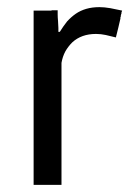

<svg xmlns="http://www.w3.org/2000/svg" viewBox="-20 -518 372 538"><path d="M322.3 -488.3Q304.7 -492.2 289.1 -495.1Q272.5 -498 258.8 -498Q238.3 -498 221.7 -493.2Q205.1 -488.3 192.4 -479.5Q179.7 -470.7 168 -458Q157.2 -444.3 147.5 -428.7Q146.5 -428.7 143.6 -428.7Q143.6 -432.6 143.6 -439.5Q143.6 -447.3 142.6 -459Q141.6 -469.7 141.6 -477.5Q141.6 -485.4 141.6 -489.3Q140.6 -489.3 139.6 -489.3Q139.6 -489.3 138.7 -489.3Q138.7 -489.3 137.7 -489.3Q137.7 -489.3 136.7 -489.3Q136.7 -489.3 135.7 -489.3Q135.7 -489.3 134.8 -489.3Q134.8 -489.3 133.8 -489.3Q133.8 -489.3 131.8 -489.3Q131.8 -489.3 130.9 -489.3Q130.9 -489.3 129.9 -489.3Q129.9 -489.3 128.9 -489.3Q128.9 -489.3 127.9 -489.3Q127.9 -489.3 127 -489.3Q127 -489.3 126 -489.3Q126 -489.3 125 -489.3Q125 -489.3 124 -488.3Q123 -488.3 122.1 -488.3Q122.1 -488.3 121.1 -488.3Q121.1 -488.3 120.1 -488.3Q120.1 -488.3 119.1 -488.3Q119.1 -488.3 118.2 -488.3Q118.2 -488.3 117.2 -488.3Q117.2 -488.3 116.2 -488.3Q115.2 -488.3 114.3 -488.3Q114.3 -488.3 113.3 -488.3Q113.3 -488.3 112.3 -488.3Q112.3 -488.3 111.3 -488.3Q111.3 -488.3 110.4 -488.3Q110.4 -488.3 109.4 -488.3Q109.4 -488.3 108.4 -488.3Q107.4 -488.3 106.4 -488.3Q106.4 -488.3 105.5 -488.3Q105.5 -488.3 104.5 -488.3Q104.5 -488.3 103.5 -488.3Q103.5 -488.3 102.5 -488.3Q102.5 -488.3 101.6 -488.3Q101.6 -488.3 100.6 -488.3Q100.6 -488.3 99.6 -488.3Q99.6 -488.3 98.6 -488.3Q98.6 -488.3 97.7 -488.3Q97.7 -488.3 96.7 -488.3Q96.7 -488.3 95.7 -488.3Q95.7 -488.3 94.7 -488.3Q94.7 -488.3 93.8 -488.3Q93.8 -488.3 92.8 -488.3Q92.8 -488.3 91.8 -488.3Q91.8 -488.3 89.8 -488.3Q89.8 -488.3 88.9 -488.3Q88.9 -488.3 87.9 -488.3Q87.9 -488.3 86.9 -488.3Q86.9 -488.3 85.9 -488.3Q85.9 -488.3 85 -488.3Q85 -488.3 85 -488.3Q85 -488.3 84 -488.3Q84 -488.3 83 -488.3Q83 -488.3 82 -488.3Q81.1 -488.3 80.1 -488.3Q80.1 -488.3 79.1 -488.3Q79.1 -488.3 78.1 -488.3Q78.1 -488.3 78.1 -488.3Q78.1 -488.3 76.2 -488.3Q76.2 -488.3 75.2 -488.3Q75.2 -488.3 74.2 -488.3Q74.2 -366.2 74.2 0Q93.8 0 152.3 0Q152.3 -85.9 152.3 -341.8Q155.3 -359.4 163.1 -374Q170.9 -387.7 182.6 -399.4Q195.3 -411.1 211.9 -417Q228.5 -422.9 249 -422.9Q262.7 -422.9 276.4 -419.9Q290 -417 304.7 -413.1Q308.6 -427.7 311.5 -440.4Q314.5 -454.1 317.4 -465.8Q317.4 -466.8 317.4 -467.8Q317.4 -467.8 317.4 -468.8Q317.4 -468.8 317.4 -469.7Q317.4 -469.7 318.4 -470.7Q318.4 -470.7 318.4 -471.7Q318.4 -471.7 318.4 -472.7Q318.4 -472.7 318.4 -473.6Q318.4 -473.6 318.4 -474.6Q318.4 -474.6 319.3 -475.6Q319.3 -475.6 319.3 -476.6Q319.3 -476.6 319.3 -477.5Q319.3 -477.5 319.3 -478.5Q319.3 -478.5 320.3 -479.5Q320.3 -479.5 320.3 -480.5Q320.3 -480.5 320.3 -481.4Q320.3 -481.4 320.3 -483.4Q320.3 -483.4 321.3 -484.4Q321.3 -484.4 321.3 -485.4Q321.3 -485.4 321.3 -486.3Q321.3 -486.3 322.3 -488.3Z"/></svg>

Font: Aptus Gothic JP
Style: Medium
Weight: 400
Designer: Fuminori Ogawa / Motoya
Version: Version 1